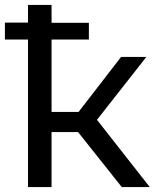

<svg xmlns="http://www.w3.org/2000/svg" viewBox="-20 -762 637 782"><path d="M476 0H590L375 -274L576 -530H473L300 -306H190V-601H342V-669H190V-742H94V-670H0V-601H94V0H190V-224H298Z"/></svg>

Font: AWKNG-Font Medium
Style: Regular
Weight: 500
Designer: Awakening Church
Foundry: Awakening Church
Version: Version 1.700;PS 001.700;hotconv 1.0.88;makeotf.lib2.5.64775